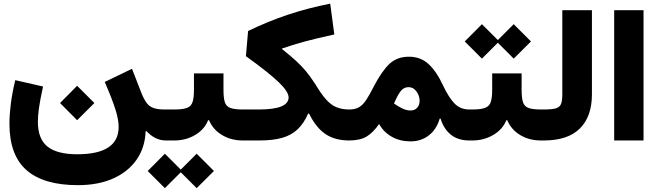

<svg xmlns="http://www.w3.org/2000/svg" viewBox="-20 -755 3540 1032"><path d="M302.7 -201.2 394.5 -293.9 487.3 -201.2 394.5 -108.9ZM62 -324.2 211.4 -290Q194.8 -214.4 189.2 -172.9Q183.6 -131.3 183.6 -100.6Q183.6 -7.8 235.6 33.2Q287.6 74.2 395 74.2Q617.7 74.2 617.7 -72.8Q617.7 -111.8 600.6 -166.3Q583.5 -220.7 543 -314.5L689.5 -385.3L740.2 -254.9Q754.4 -219.7 769 -200.7Q783.7 -181.6 806.2 -174.1Q828.6 -166.5 865.2 -166.5H873.5V0H871.1Q814 0 766.6 -50.8L762.7 -49.3Q759.8 37.1 714.8 102.3Q669.9 167.5 589.4 203.9Q508.8 240.2 398.4 240.2Q215.3 240.2 123 159.9Q30.8 79.6 30.8 -89.8Q30.8 -139.2 38.1 -197Q45.4 -254.9 62 -324.2Z M773.9 164.1 866.2 71.3 951.7 156.7 1037.1 71.3 1129.9 164.1 1037.1 256.3 951.7 170.9 866.2 256.3ZM1181.2 -360.4V-272.5Q1181.2 -229.5 1188.2 -206.5Q1195.3 -183.6 1217.5 -175Q1239.7 -166.5 1285.2 -166.5H1301.3V0H1284.2Q1222.2 0 1173.3 -29.3Q1124.5 -58.6 1103.5 -108.9H1098.6Q1078.6 -58.6 1028.6 -29.3Q978.5 0 917.5 0H873.5Q861.3 0 856.2 -19.8Q851.1 -39.6 851.1 -84Q851.1 -127.9 856.2 -147.2Q861.3 -166.5 873.5 -166.5H917.5Q963.4 -166.5 985.6 -175.3Q1007.8 -184.1 1015.1 -207Q1022.5 -230 1022.5 -272.5V-360.4Z M1636.2 -144.5Q1613.3 -91.8 1579.8 -60.1Q1546.4 -28.3 1496.8 -14.2Q1447.3 0 1375 0H1301.3Q1289.6 0 1284.2 -19.3Q1278.8 -38.6 1278.8 -83Q1278.8 -127.9 1284.2 -147.2Q1289.6 -166.5 1301.3 -166.5H1371.1Q1531.2 -166.5 1531.2 -231.4Q1531.2 -261.7 1478.8 -312.5Q1426.3 -363.3 1301.8 -453.1L1313.5 -588.4Q1418.9 -639.6 1527.1 -675.8Q1635.3 -711.9 1754.9 -735.4L1776.9 -569.8Q1680.7 -548.8 1615.7 -531.2Q1550.8 -513.7 1495.6 -494.1V-491.7Q1541 -455.6 1571 -428Q1601.1 -400.4 1625 -371.6Q1648.9 -342.8 1675.3 -301.8Q1706.1 -250.5 1732.2 -220.9Q1758.3 -191.4 1787.8 -179Q1817.4 -166.5 1856.9 -166.5H1857.4V0H1856.9Q1780.8 0 1729.7 -34.2Q1678.7 -68.4 1641.1 -144.5Z M1857.4 -166.5Q1888.7 -166.5 1909.4 -178.5Q1930.2 -190.4 1948 -217.3Q1965.8 -244.1 1988.8 -289.6Q2032.2 -373 2073.2 -411.6Q2114.3 -450.2 2178.2 -450.2Q2240.7 -450.2 2283.7 -410.4Q2326.7 -370.6 2361.3 -295.9Q2391.6 -231.4 2422.9 -199Q2454.1 -166.5 2502.4 -166.5H2502.9V0H2502.4Q2441.9 0 2403.3 -31.2Q2364.7 -62.5 2348.1 -117.7L2343.3 -117.2Q2326.2 -59.1 2284.7 -27.1Q2243.2 4.9 2186.5 4.9Q2129.9 4.9 2086.2 -19.8Q2042.5 -44.4 2017.6 -88.4Q1985.8 -42.5 1950.7 -21.2Q1915.5 0 1857.4 0Q1845.2 0 1840.1 -19.5Q1835 -39.1 1835 -84Q1835 -127.9 1840.1 -147.2Q1845.2 -166.5 1857.4 -166.5ZM2097.7 -198.7Q2123 -180.7 2144.8 -170.9Q2166.5 -161.1 2187 -161.1Q2208.5 -161.1 2221.9 -175.5Q2235.4 -189.9 2235.4 -212.9Q2235.4 -240.2 2218.5 -263.4Q2201.7 -286.6 2176.3 -286.6Q2151.4 -286.6 2135.7 -267.6Q2120.1 -248.5 2105.5 -215.8Z M2783.7 -272.5Q2783.7 -229.5 2790.8 -206.5Q2797.9 -183.6 2819.8 -175Q2841.8 -166.5 2887.2 -166.5H2903.8V0H2886.2Q2824.2 0 2775.9 -29.3Q2727.5 -58.6 2706.5 -108.9H2701.7Q2681.2 -58.6 2630.6 -29.3Q2580.1 0 2519.5 0H2502.9Q2490.7 0 2485.6 -19.8Q2480.5 -39.6 2480.5 -84Q2480.5 -127.9 2485.6 -147.2Q2490.7 -166.5 2502.9 -166.5H2519.5Q2564.9 -166.5 2587.6 -175.3Q2610.4 -184.1 2617.9 -207Q2625.5 -230 2625.5 -272.5V-360.4H2783.7ZM2478 -532.2 2570.3 -625 2655.8 -539.6 2741.2 -625 2834 -532.2 2741.2 -439.9 2655.8 -525.4 2570.3 -439.9Z M2903.8 -166.5Q2946.8 -166.5 2967.8 -172.6Q2988.8 -178.7 2995.6 -196.3Q3002.4 -213.9 3002.4 -248V-700.2H3161.6V-248Q3161.6 -128.4 3096.7 -64.2Q3031.7 0 2903.8 0Q2893.6 0 2887.2 -16.8Q2880.9 -33.7 2880.9 -84Q2880.9 -133.8 2887.2 -150.1Q2893.6 -166.5 2903.8 -166.5Z M3439 0H3281.2V-700.2H3439Z"/></svg>

Font: Estedad-FD ExtraBold
Style: Regular
Weight: 800
Designer: Amin Abedi
Version: Version 7.3